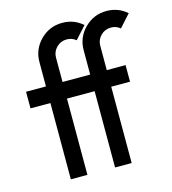

<svg xmlns="http://www.w3.org/2000/svg" viewBox="-100 -736 734 819"><g transform="rotate(-15 267.0 -327.0)"><path d="M380.9 0H307.6V-336.9H185.5V0H112.3V-336.9H24.4V-410.2H112.3V-517.6Q112.3 -574.2 152.3 -614.3Q192.4 -654.3 249 -654.3Q300.8 -654.3 338.9 -620.6L290 -566.4Q272.5 -581.1 249 -581.1Q222.7 -581.1 204.1 -562.5Q185.5 -543.9 185.5 -517.6V-410.2H307.6V-517.6Q307.6 -574.2 347.7 -614.3Q387.7 -654.3 444.3 -654.3Q496.1 -654.3 534.2 -620.6L485.4 -566.4Q467.8 -581.1 444.3 -581.1Q418 -581.1 399.4 -562.5Q380.9 -543.9 380.9 -517.6V-410.2H463.9V-336.9H380.9Z"/></g></svg>

Font: Catrinity
Style: Regular
Weight: 400
Designer: Alexander Lange
Foundry: High-Logic / Made with FontCreator
Version: Version 2.090;May 20, 2024;FontCreator 15.0.0.2974 64-bit